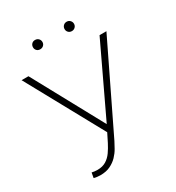

<svg xmlns="http://www.w3.org/2000/svg" viewBox="-207 -1002 1042 1137"><g transform="rotate(-30 313.5 -433.0)"><path d="M330.6 -240.7 553.7 -710.9H600.6L316.4 -124Q307.1 -106 294.2 -82.8Q281.2 -59.6 261.2 -38.6Q241.2 -17.6 212.6 -3.7Q184.1 10.3 143.6 10.3Q133.8 10.3 120.1 8.5Q106.4 6.8 100.1 4.4L106.4 -30.3Q113.3 -28.3 124.8 -27.1Q136.2 -25.9 145.5 -25.9Q179.7 -25.9 203.9 -40.8Q228 -55.7 245.1 -80.1Q262.2 -104.5 276.4 -132.3ZM67.4 -710.9 331.1 -226.1 346.2 -192.9 311.5 -179.7 20.5 -710.9ZM176.3 -845.2Q176.3 -858.9 185.1 -868.2Q193.8 -877.4 208 -877.4Q222.2 -877.4 231.4 -868.2Q240.7 -858.9 240.7 -845.2Q240.7 -832 231.4 -823Q222.2 -814 208 -814Q193.8 -814 185.1 -823Q176.3 -832 176.3 -845.2ZM392.1 -845.2Q392.1 -858.4 401.1 -867.9Q410.2 -877.4 424.3 -877.4Q438 -877.4 447.3 -867.9Q456.5 -858.4 456.5 -845.2Q456.5 -832 447.3 -822.8Q438 -813.5 424.3 -813.5Q410.2 -813.5 401.1 -822.8Q392.1 -832 392.1 -845.2Z"/></g></svg>

Font: Roboto ExtraLight
Style: Regular
Weight: 250
Designer: Christian Robertson
Foundry: Google
Version: Version 3.009; 2024